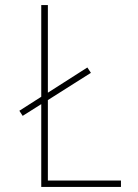

<svg xmlns="http://www.w3.org/2000/svg" viewBox="-20 -734 540 754"><path d="M142 0V-325L69 -279L56 -299L142 -354V-714H168V-370L323 -469L337 -448L168 -341V-25H455V0Z"/></svg>

Font: Noto Sans Mono ExtraCondensed Thin
Style: Regular
Weight: 100
Width: 2
Designer: Monotype Design Team
Foundry: Monotype Imaging Inc.
Version: Version 2.014; ttfautohint (v1.8.4.7-5d5b)